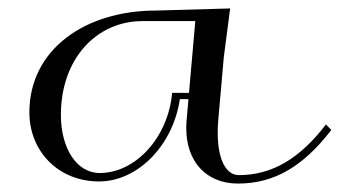

<svg xmlns="http://www.w3.org/2000/svg" viewBox="-20 -425 805 455"><path d="M442.8 -375 427.9 -205H387.9C378.8 -100.1 301.9 -15 216.3 -15C160.8 -15 124.3 -74.8 124.3 -152.5C124.3 -285.6 208.3 -375 317.8 -375ZM525.4 -405 350 -400C180.1 -400 49.6 -306.6 49.6 -158.6C49.6 -66.9 118.1 5 214.6 5C307 5 390.2 -81.1 406.2 -190H426.6L422.2 -140C421.7 -133.6 421.4 -127.4 421.4 -121.4C421.4 -41.8 468.8 10 544.1 10C630.6 10 698.7 -31 765.2 -117L752.4 -130C690.3 -49 624.6 -10 545.9 -10C514.7 -10 495.9 -49.1 495.9 -110.3C495.9 -119.7 496.3 -129.6 497.2 -140L510.4 -290Z"/></svg>

Font: Galberik
Style: Regular
Weight: 400
Designer: Gluk
Foundry: Gluk
Version: Version 0.50